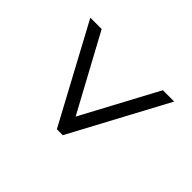

<svg xmlns="http://www.w3.org/2000/svg" viewBox="-122 -759 803 803"><g transform="rotate(-45 279.5 -358.0)"><path d="M494 -110V-177L158 -357L494 -539V-606L65 -375V-340Z"/></g></svg>

Font: Noto Serif
Style: Regular
Weight: 400
Designer: Monotype Design Team
Foundry: Monotype Imaging Inc.
Version: Version 2.015